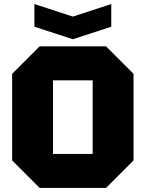

<svg xmlns="http://www.w3.org/2000/svg" viewBox="-20 -929 720 949"><path d="M40 -136V-564L176 -700H504L640 -564V-136L504 0H176ZM242 -532V-168H438V-532ZM530 -909V-797L340 -735L150 -797V-909L340 -847Z"/></svg>

Font: Tektur ExtraBold
Style: Regular
Weight: 800
Designer: Adam Jagosz
Foundry: Adam Jagosz
Version: Version 1.005;gftools[0.9.30]